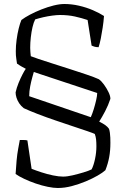

<svg xmlns="http://www.w3.org/2000/svg" viewBox="-20 -740 631 960"><path d="M269 200Q248 200 218.5 194Q189 188 158.5 177.5Q128 167 101.5 154.5Q75 142 58 130Q60 95 63 62.5Q66 30 71 3.5Q76 -23 79 -40Q88 -40 98 -40Q108 -40 117 -38L138 104Q158 112 187 121.5Q216 131 245 137Q274 143 295 143Q316 143 343.5 136.5Q371 130 397.5 122Q424 114 438 107Q448 88 455 55.5Q462 23 462 -9Q462 -27 460.5 -42Q459 -57 454 -70Q447 -74 417.5 -84Q388 -94 346 -108Q304 -122 257 -138Q210 -154 168.5 -170Q127 -186 99 -199Q85 -210 76 -223.5Q67 -237 62.5 -251.5Q58 -266 58 -278Q63 -301 73 -325.5Q83 -350 93 -369Q103 -388 109 -396Q98 -402 89.5 -406.5Q81 -411 65 -422Q63 -437 61.5 -446Q60 -455 59.5 -463.5Q59 -472 59 -484Q59 -511 63 -541Q67 -571 73.5 -597.5Q80 -624 87 -640Q104 -653 130.5 -667Q157 -681 187.5 -693Q218 -705 248 -712.5Q278 -720 302 -720Q338 -720 375 -711.5Q412 -703 444.5 -689Q477 -675 500 -660Q498 -632 493.5 -602.5Q489 -573 484 -547.5Q479 -522 473 -504Q460 -504 451 -507Q442 -510 438 -512L418 -640Q388 -650 354.5 -657.5Q321 -665 280 -665Q264 -665 241.5 -662Q219 -659 197 -654Q175 -649 156 -643Q148 -628 142.5 -604Q137 -580 134 -553Q131 -526 131 -501Q131 -488 132 -479Q133 -470 134 -459Q143 -455 173 -445Q203 -435 244 -422Q285 -409 330 -394.5Q375 -380 413.5 -367Q452 -354 474 -344Q487 -335 500 -317Q513 -299 522.5 -279.5Q532 -260 532 -246Q521 -213 505.5 -183.5Q490 -154 476 -132Q496 -122 507 -114Q518 -106 525 -96Q528 -87 529.5 -75.5Q531 -64 531.5 -52Q532 -40 532 -26Q532 13 526 45.5Q520 78 507 111Q494 123 468 138Q442 153 408.5 167Q375 181 339 190.5Q303 200 269 200ZM434 -154Q442 -172 449 -195Q456 -218 461 -240Q466 -262 466 -275L149 -380Q147 -373 141.5 -353.5Q136 -334 131 -308.5Q126 -283 126 -259Z"/></svg>

Font: Texturina 12pt ExtraLight
Style: Regular
Weight: 250
Designer: Guillermo Torres Carreño
Foundry: Omnibus-Type
Version: Version 1.002